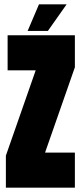

<svg xmlns="http://www.w3.org/2000/svg" viewBox="-20 -862 372 882"><path d="M107 -720H200L286 -842H159ZM15 -539H144L7 -147V0H324V-161H187L324 -553V-700H15Z"/></svg>

Font: Queering Heavy
Style: Bold
Weight: 900
Designer: Adam Naccarato
Foundry: adamnac
Version: Version 2.000;hotconv 1.0.109;makeotfexe 2.5.65596